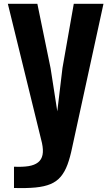

<svg xmlns="http://www.w3.org/2000/svg" viewBox="-20 -830 572 1002"><path d="M53 151V40Q98 42 129 37Q160 32 178.5 17.5Q197 3 202 -22Q207 -47 199 -84L21 -810H175L244 -474L279 -249L306 -475L365 -810H520L357 -62Q346 -8 332 29.5Q318 67 297 92Q276 117 244 130.5Q212 144 165 148.5Q118 153 53 151Z"/></svg>

Font: Oswald SemiBold
Style: Regular
Weight: 600
Designer: Vernon Adams
Foundry: Vernon Adams
Version: Version 4.100; ttfautohint (v1.8.1.43-b0c9)